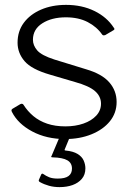

<svg xmlns="http://www.w3.org/2000/svg" viewBox="-20 -560 547 787"><path d="M399 -418Q377 -450 339.5 -469.5Q302 -489 250 -489Q192 -489 153.5 -464.5Q115 -440 115 -397Q115 -374 132.5 -353.5Q150 -333 203 -316L333 -276Q398 -257 428 -222.5Q458 -188 458 -142Q458 -97 430.5 -63Q403 -29 355 -9.5Q307 10 247 10Q171 10 112.5 -21Q54 -52 29 -101Q27 -105 27 -108Q27 -111 31 -114L63 -133Q67 -135 70.5 -134.5Q74 -134 76 -131Q93 -104 117 -84Q141 -64 173.5 -53Q206 -42 248 -42Q289 -42 322 -53.5Q355 -65 374.5 -86Q394 -107 394 -135Q394 -165 369.5 -186.5Q345 -208 287 -224L185 -254Q109 -276 80.5 -309.5Q52 -343 52 -385Q52 -432 77.5 -466.5Q103 -501 148 -520.5Q193 -540 251 -540Q316 -540 367 -515Q418 -490 446 -447Q449 -444 449 -441Q449 -438 445 -436L411 -416Q408 -415 405 -415Q402 -415 399 -418ZM330 130Q330 156 315.5 173Q301 190 277.5 198.5Q254 207 224 207Q201 207 181 201.5Q161 196 143 186Q138 183 139 178L149 155Q152 150 157 153Q168 161 181.5 166.5Q195 172 217 172Q247 172 261 161.5Q275 151 275 131Q275 108 256 97Q237 86 196 85Q191 85 190 83.5Q189 82 191 80L227 -5H269L245 53Q244 57 249 57Q280 60 298 71Q316 82 323 98Q330 114 330 130Z"/></svg>

Font: Libre Franklin Thin Light
Style: Regular
Weight: 300
Version: Version 3.000